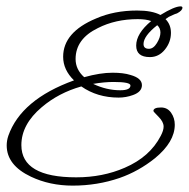

<svg xmlns="http://www.w3.org/2000/svg" viewBox="-20 -522 592 602"><path d="M208 60Q136 60 77 32Q1 -4 1 -66Q1 -81 6 -96Q46 -210 212 -270Q178 -303 178 -344Q178 -421 281 -464Q338 -489 410 -489Q457 -489 483 -475Q527 -502 546 -502Q552 -502 552 -498Q552 -489 535 -480Q528 -478 522 -475Q516 -472 509 -469L499 -462Q516 -445 516 -419Q516 -390 497 -366.5Q478 -343 450 -343Q407 -343 407 -379Q407 -417 454 -456Q438 -462 412 -462Q342 -462 287 -434Q217 -400 217 -337Q217 -304 244 -280Q294 -294 333 -294Q367 -294 389 -287Q425 -277 425 -255Q425 -234 397 -224Q375 -216 352 -216Q285 -216 235 -251Q164 -231 111 -186Q47 -132 47 -67Q47 34 219 34Q302 34 371 4Q450 -30 484 -96Q493 -113 493 -125Q493 -140 477 -156Q461 -172 461 -174Q461 -185 485 -185Q505 -185 516.5 -168.5Q528 -152 528 -131Q528 -77 466 -26Q415 15 355 36Q285 60 208 60ZM447 -369Q461 -369 472 -387Q483 -405 483 -420Q483 -434 473 -443Q430 -409 430 -384Q430 -369 447 -369ZM357 -239Q389 -239 389 -254Q389 -265 336 -265Q307 -265 272 -259Q314 -239 357 -239Z"/></svg>

Font: Petemoss
Style: Regular
Weight: 400
Designer: Robert E. Leuschke
Foundry: Robert E. Leuschke
Version: Version 1.010; ttfautohint (v1.8.3)